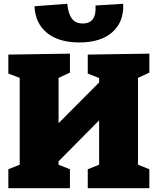

<svg xmlns="http://www.w3.org/2000/svg" viewBox="-20 -993 832 1013"><path d="M24 0V-100L84 -124V-582L24 -605V-705L349 -710V-610L289 -582V-343L503 -558V-581L443 -605V-705L768 -710V-610L708 -582V-124L768 -100V0H443V-100L503 -124V-358L289 -142V-124L349 -100V0ZM399 -769Q290 -769 228 -819.5Q166 -870 162 -960L335 -973Q340 -920 359.5 -894.5Q379 -869 417 -869Q490 -869 484 -964L630 -973Q634 -877 572.5 -823Q511 -769 399 -769Z"/></svg>

Font: Bitter Black
Style: Regular
Weight: 900
Designer: Sol Matas, and Bitter project Authors
Foundry: Sol Matas
Version: Version 2.001